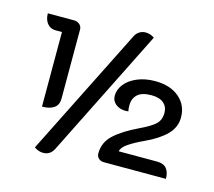

<svg xmlns="http://www.w3.org/2000/svg" viewBox="-109 -870 1156 1039"><g transform="rotate(15 469.5 -350.5)"><path d="M525 -700Q534 -718 549.5 -727.5Q565 -737 584 -737Q610 -737 633 -721L273 0Q254 36 215 36Q189 36 165 19ZM145 -622H108Q80 -622 62.5 -643.5Q45 -665 45 -700H193Q211 -700 223.5 -688.5Q236 -677 236 -661V-272Q236 -238 212 -221Q188 -204 145 -204ZM505 -39Q505 -101 552 -144Q599 -187 683 -227Q745 -256 769.5 -279.5Q794 -303 794 -342Q794 -377 770.5 -397Q747 -417 702 -417Q649 -417 624.5 -394.5Q600 -372 600 -333Q600 -314 603 -300Q597 -299 586 -299Q555 -299 532.5 -316.5Q510 -334 510 -363Q510 -398 534 -428.5Q558 -459 602 -477.5Q646 -496 702 -496Q787 -496 837 -453Q887 -410 887 -342Q887 -286 845.5 -244.5Q804 -203 730 -169Q676 -144 644 -122Q612 -100 609 -78H824Q860 -78 877 -57.5Q894 -37 894 0H547Q528 0 516.5 -11Q505 -22 505 -39Z"/></g></svg>

Font: K2D
Style: Regular
Weight: 400
Version: Version 1.000; ttfautohint (v1.6)